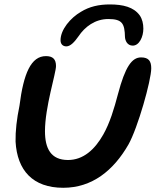

<svg xmlns="http://www.w3.org/2000/svg" viewBox="-20 -850 720 888"><path d="M287 -635.5C305.5 -635.5 324.5 -655.5 343 -682C372.5 -726 419.5 -762 481 -762C546 -762 556.5 -740.5 558 -678.5C559 -663 568 -639 594 -639C624 -639 643 -679.5 643 -717.5C643 -740.5 638 -761.5 626.5 -778.5C598.5 -817.5 549 -829.5 488 -829.5C437 -829.5 393.5 -819.5 354.5 -795.5C306 -767.5 260 -713 260 -664C260 -645 271.5 -635.5 287 -635.5ZM272.5 18.5C405.5 18.5 504.5 -60.5 574 -181.5C617 -257.5 679.5 -478 679.5 -534C679.5 -567 668 -584.5 632.5 -584.5C590 -584.5 559 -541.5 525.5 -414.5C508 -348 488 -281 457.5 -227.5C418 -157.5 364.5 -110 294.5 -110C215 -110 188 -163.5 188 -243.5C188 -354.5 239 -511 239 -544.5C239 -576 224.5 -590.5 192.5 -590.5C123.5 -590.5 89 -511 70 -360.5C57.5 -300.5 51 -244 52 -195C59.5 -62 131.5 18.5 272.5 18.5Z"/></svg>

Font: Gluten
Style: Italic
Weight: 400
Italic angle: -13°
Designer: Tyler Finck
Foundry: Etcetera Type Company
Version: Version 0.920